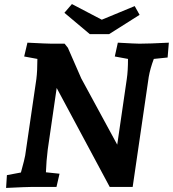

<svg xmlns="http://www.w3.org/2000/svg" viewBox="-20 -920 851 945"><path d="M14 -58 83 -71Q102 -140 104 -155L159 -531Q164 -571 164 -630L99 -642L115 -710Q213 -705 234 -705H298L314 -685L380 -534L557 -208L604 -531Q610 -571 610 -630L545 -642L560 -710Q648 -705 666 -705Q714 -705 811 -710L805 -637L737 -630Q719 -582 712 -541L633 0H520L259 -487L215 -184Q208 -128 206 -72L273 -65L258 0H138Q113 0 10 5ZM481 -823 643 -890 667 -847 517 -752H422L297 -857L334 -900Z"/></svg>

Font: Andada Pro ExtraBold
Style: Italic
Weight: 800
Italic angle: -6.99998°
Designer: Carolina Giovagnoli
Foundry: Huerta Tipografica
Version: Version 3.005; ttfautohint (v1.8.4)